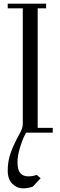

<svg xmlns="http://www.w3.org/2000/svg" viewBox="-20 -722 327 1045"><path d="M22 206.1Q22 155.3 38.6 108.6Q55.2 62 89.8 0Q104 -24.9 104 -47.9V-676.8H22V-702.1H231V-676.8H185.1V-25.9H267.1V0H122.1Q116.7 9.3 108.9 25.4Q101.1 41.5 88.1 84Q75.2 126.5 75.2 160.2Q75.2 201.7 90.1 219.7Q105 237.8 133.8 237.8Q157.7 237.8 180.2 230L201.2 248L158.2 293.9Q131.3 303.2 105 303.2Q72.3 303.2 47.1 278.3Q22 253.4 22 206.1Z"/></svg>

Font: Dehuti
Style: Book
Weight: 400
Version: Version 1.2